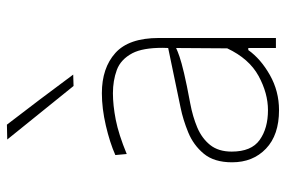

<svg xmlns="http://www.w3.org/2000/svg" viewBox="-156 -663 828 556"><g transform="rotate(-90 258.0 -385.0)"><path d="M217 9Q145 9 105.5 -28.8Q66 -66.5 66 -127Q66 -179 91 -209Q116 -239 152.8 -254Q189.5 -269 224 -276L397 -312Q397.5 -320.5 397.5 -328.5Q397.5 -385.5 382 -415.5Q364 -449.5 333.2 -460.8Q302.5 -472 266 -472Q231.5 -472 189.2 -463.8Q147 -455.5 90 -432L87 -465Q123 -481 172.5 -492.5Q222 -504 266 -504Q339 -504 382.5 -465Q426 -426 426 -339V0H397V-80H391Q365.5 -44 318.8 -17.5Q272 9 217 9ZM217 -23Q266 -23 316 -50.2Q366 -77.5 396 -141L397 -289Q387.5 -284.5 371.5 -279Q355.5 -273.5 324 -266Q292.5 -258.5 236 -248Q198.5 -241 167 -227.8Q135.5 -214.5 116.2 -190.5Q97 -166.5 97 -128Q97 -71 130.8 -47Q164.5 -23 217 -23ZM287 -586Q248 -634.5 209.5 -682Q171 -729.5 132 -778L175 -779Q211 -731.5 247.5 -684Q283.5 -636 320 -587Z"/></g></svg>

Font: Heraclito Thin
Style: Regular
Weight: 100
Designer: Kostas Bartsokas (font) & Cristiano Sobral (main changes)
Foundry: Kostas Bartsokas (font) & Cristiano Sobral (main changes)
Version: Version 1.00;July 8, 2020;FontCreator 13.0.0.2655 64-bit